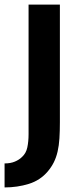

<svg xmlns="http://www.w3.org/2000/svg" viewBox="-39 -650 350 840"><path d="M223 -630V-115Q223 -76 221 -44.5Q219 -13 213 13Q207 39 196.5 60Q186 81 170 100Q137 139 87 154.5Q37 170 -19 170V65Q7 65 26 57Q45 49 57 37Q75 21 80.5 -5Q86 -31 86 -63V-630Z"/></svg>

Font: Mukta Vaani
Style: Bold
Weight: 700
Designer: Noopur Datye, Girish Dalvi, Yashodeep Gholap, Pallavi Karambelkar
Foundry: Ek Type
Version: Version 2.538;PS 1.000;hotconv 16.6.51;makeotf.lib2.5.65220;